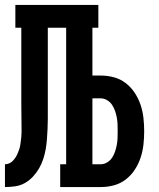

<svg xmlns="http://www.w3.org/2000/svg" viewBox="-20 -755 640 775"><path d="M0 0V-92Q9 -92 17 -95.5Q25 -99 31 -105Q37 -111 42 -118.5Q47 -126 50.5 -134Q54 -142 57 -150.5Q60 -159 61.5 -167.5Q63 -176 64 -185Q65 -194 66 -202.5Q67 -211 67 -220Q67 -229 67 -238Q67 -262 66.5 -286Q66 -310 66 -335V-643H42V-735H377V-643H353V-450H387Q414 -450 440 -443Q466 -436 487.5 -419.5Q509 -403 524 -380Q539 -357 547.5 -331.5Q556 -306 559 -279Q562 -252 562 -225Q562 -198 559 -171Q556 -144 547.5 -118.5Q539 -93 524 -70Q509 -47 487.5 -30.5Q466 -14 440 -7Q414 0 387 0H223V-92H247V-643H173V-335Q173 -333 173 -331Q173 -329 173 -327V-323Q173 -322 173 -320.5Q173 -319 173 -318Q173 -298 173 -277Q173 -256 172 -235.5Q171 -215 169.5 -194Q168 -173 164.5 -153Q161 -133 154.5 -113Q148 -93 137.5 -75Q127 -57 112.5 -41.5Q98 -26 80 -16Q62 -6 41.5 -3Q21 0 0 0ZM387 -92Q400 -92 412.5 -99.5Q425 -107 432.5 -118.5Q440 -130 444.5 -143.5Q449 -157 451.5 -170.5Q454 -184 454.5 -197.5Q455 -211 455 -225Q455 -239 454.5 -253Q454 -267 451.5 -280.5Q449 -294 444.5 -307Q440 -320 432.5 -331.5Q425 -343 412.5 -350.5Q400 -358 387 -358H353V-92Z"/></svg>

Font: Iosevka Curly Slab SmBdEx
Style: Regular
Weight: 600
Width: 7
Monospace: yes
Designer: Belleve Invis
Foundry: Belleve Invis
Version: Version 11.1.0; ttfautohint (v1.8.3)